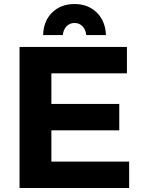

<svg xmlns="http://www.w3.org/2000/svg" viewBox="-20 -933 708 953"><path d="M77 -700H610V-569H235V-417H572V-286H235V-131H621V0H77ZM194 -759Q196 -829 239 -871Q282 -913 350 -913Q417 -913 460 -871Q503 -829 506 -759H408Q406 -785 390 -802Q374 -819 350 -819Q326 -819 310 -802Q294 -785 292 -759Z"/></svg>

Font: Montserrat arm2 SemiBold
Style: Regular
Weight: 600
Designer: Julieta Ulanovsky
Foundry: Julieta Ulanovsky
Version: Version 6.000